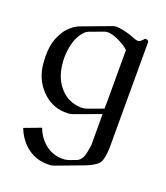

<svg xmlns="http://www.w3.org/2000/svg" viewBox="-137 -562 813 938"><g transform="rotate(20 269.5 -93.5)"><path d="M389.2 -97.2V-375.5Q369.1 -394 336.4 -409.9Q303.7 -425.8 278.3 -426.8H276.4Q266.6 -426.8 256.8 -422.9Q239.3 -416.5 221.9 -409.9Q204.6 -403.3 187 -397Q174.8 -392.1 167.5 -384.3Q137.2 -352.1 127 -306.2Q118.7 -271.5 118.7 -237.3Q118.7 -226.6 119.6 -215.3Q125 -145 157.7 -101.1Q190.4 -55.7 239.7 -42Q258.3 -36.6 277.3 -36.6Q283.2 -36.6 289.6 -37.1Q300.3 -38.1 314.9 -43.5Q326.2 -47.4 349.9 -56.2Q373.5 -64.9 388.7 -70.8V-97.2ZM388.7 -42.5 254.9 6.8Q239.3 12.2 229 12.2H209Q139.6 8.8 89.4 -44.4Q39.1 -97.7 32.2 -175.3Q30.3 -195.8 30.3 -214.8Q30.3 -240.2 33.7 -264.2Q39.6 -305.7 65.9 -347.2Q78.6 -368.7 109.4 -392.1Q120.1 -399.4 133.3 -405.3Q172.4 -419.9 211.7 -434.6Q251 -449.2 290.5 -463.9Q298.8 -466.8 306.2 -466.8H308.6Q339.8 -465.3 384.3 -451.2Q388.2 -449.7 389.2 -449.2Q399.9 -444.8 415.5 -439.5Q421.9 -437.5 427.2 -437.5Q435.1 -437.5 440.9 -441.9Q451.2 -450.7 455.6 -456.5Q458 -460 461.9 -460Q464.4 -460 466.8 -459Q477.5 -455.1 477.5 -449.2V87.9Q477.5 168.5 454.6 188.5Q431.6 208.5 389.2 224.1L254.9 274.4Q239.3 279.8 229 279.8Q216.3 279.8 209 279.3Q140.1 276.9 89.4 222.7Q63 193.8 47.4 153.8Q89.8 137.2 134.3 121.1Q143.1 146 157.7 166Q190.9 210.9 239.7 225.1Q258.3 230 276.4 230Q283.2 230 289.6 229.5Q300.3 228.5 314.9 223.6Q320.8 221.2 330.1 217.8Q339.4 214.4 350.1 210.4Q373.5 198.7 381.3 163.1Q389.2 127.4 389.2 115.7Z"/></g></svg>

Font: Caudex
Style: Regular
Weight: 400
Version: Version 1.04